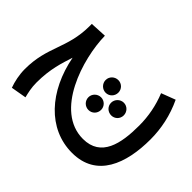

<svg xmlns="http://www.w3.org/2000/svg" viewBox="-206 -659 1080 1080"><g transform="rotate(-45 333.5 -119.0)"><path d="M378 271C464 271 552 253 636 213L604 129C535 157 463 171 388 171C244 171 111 144 111 0C111 -223 429 -320 609 -323L604 -422H585C406 -423 339 -509 158 -509C113 -509 67 -499 32 -486L48 -394C77 -401 109 -409 151 -409C259 -409 331 -384 393 -364C170 -321 12 -180 12 12C12 208 185 271 378 271ZM299 -43C326 -43 349 -65 349 -93C349 -121 326 -144 299 -144C270 -144 248 -121 248 -93C248 -65 270 -43 299 -43ZM436 -43C464 -43 486 -65 486 -93C486 -121 464 -144 436 -144C408 -144 385 -121 385 -93C385 -65 408 -43 436 -43ZM367 69C395 69 418 47 418 19C418 -9 395 -32 367 -32C339 -32 317 -9 317 19C317 47 339 69 367 69Z"/></g></svg>

Font: Noto Sans Arabic UI Md
Style: Regular
Weight: 500
Designer: Monotype Design Team, Nadine Chahine and Nizar Qandah
Foundry: Monotype Imaging Inc.
Version: Version 2.010